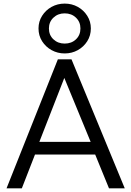

<svg xmlns="http://www.w3.org/2000/svg" viewBox="-20 -1022 712 1042"><path d="M15.5 0 294 -700H368L657 0H571.5L496.5 -183.5H170L98.5 0ZM193.5 -252H472L329 -599ZM331 -732Q292.5 -732 260.2 -749.8Q228 -767.5 208.5 -798.2Q189 -829 189 -867.5Q189 -905.5 208.5 -936.2Q228 -967 260.2 -984.8Q292.5 -1002.5 331 -1002.5Q370 -1002.5 402 -984.8Q434 -967 453.5 -936.2Q473 -905.5 473 -867.5Q473 -829 453.5 -798.2Q434 -767.5 402 -749.8Q370 -732 331 -732ZM331 -785.5Q368 -785.5 392.2 -808.5Q416.5 -831.5 416.5 -867.5Q416.5 -903 392.2 -926.2Q368 -949.5 331 -949.5Q294.5 -949.5 270 -926.2Q245.5 -903 245.5 -867.5Q245.5 -831.5 270 -808.5Q294.5 -785.5 331 -785.5Z"/></svg>

Font: Geologica Cursive ExtraLight
Style: Regular
Weight: 250
Designer: Sindre Bremnes, Frode Helland
Foundry: Monokrom Skriftforlag AS
Version: Version 1.010;gftools[0.9.28]